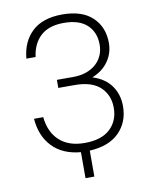

<svg xmlns="http://www.w3.org/2000/svg" viewBox="-92 -774 779 983"><g transform="rotate(-10 297.5 -283.0)"><path d="M272 5Q179 -3 125.5 -58.5Q72 -114 65 -205H113Q121 -126 169 -82Q217 -38 300 -38Q387 -38 432 -80Q477 -122 477 -190Q477 -256 433 -297.5Q389 -339 300 -339H215V-381H300Q339 -381 369 -392Q399 -403 419.5 -421.5Q440 -440 451 -465.5Q462 -491 462 -521Q462 -585 421 -623.5Q380 -662 300 -662Q222 -662 179.5 -623Q137 -584 128 -515H80Q88 -603 143 -654.5Q198 -706 300 -706Q402 -706 456 -655Q510 -604 510 -521Q510 -468 480 -425.5Q450 -383 396 -362Q460 -342 492.5 -296.5Q525 -251 525 -190Q525 -107 471.5 -53.5Q418 0 318 5V140H272Z"/></g></svg>

Font: PT Root UI Web Light
Style: Regular
Weight: 300
Designer: Vitaly Kuzmin
Foundry: ParaType Ltd.
Version: Version 1.000W